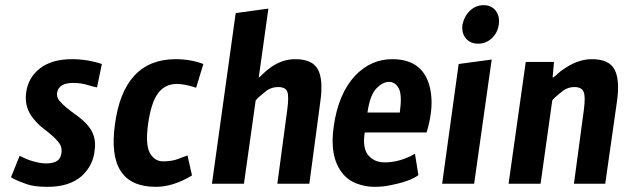

<svg xmlns="http://www.w3.org/2000/svg" viewBox="-20 -712 2429 744"><path d="M56 -108Q60 -106.7 70.7 -101.3Q81.3 -96 96 -90.7Q133.3 -78.7 158.7 -78.7Q184 -78.7 199.3 -87.3Q214.7 -96 218 -118Q221.3 -140 210.7 -155.3Q200 -170.7 183.3 -185.3Q166.7 -200 146.7 -215.3Q126.7 -230.7 110.7 -250.7Q73.3 -294.7 81.3 -353.3Q89.3 -412 135.3 -447.3Q181.3 -482.7 258.7 -482.7Q318.7 -482.7 374.7 -464L356 -373.3Q345.3 -374.7 319.3 -382.7Q293.3 -390.7 264 -390.7Q208 -390.7 201.3 -353.3Q198.7 -336 210 -322Q221.3 -308 238.7 -294Q256 -280 277.3 -264.7Q298.7 -249.3 316 -230.7Q356 -188 346.7 -129.3Q341.3 -70.7 296 -29.3Q248 12 165.3 12Q110.7 12 82.7 1.3Q34.7 -16 22.7 -25.3Z M740 -372Q696 -386.7 665.3 -386.7Q618.7 -386.7 592 -350Q565.3 -313.3 554 -232.7Q542.7 -152 560.7 -119.3Q578.7 -86.7 612.7 -86.7Q646.7 -86.7 672 -96.7Q697.3 -106.7 706.7 -109.3L724 -32Q650.7 12 584 12Q392 12 425.3 -229.3Q458.7 -482.7 661.3 -482.7Q718.7 -482.7 768 -464Z M893.3 -661.3 1020 -678.7 982.7 -412H984Q989.3 -416 1001.3 -428Q1013.3 -440 1030.7 -452Q1074.7 -482.7 1124 -482.7Q1190.7 -482.7 1212 -442.7Q1233.3 -402.7 1221.3 -318.7L1178.7 0H1054.7L1093.3 -288Q1100 -338.7 1093.3 -356.7Q1086.7 -374.7 1057.3 -374.7Q1032 -374.7 1012 -360Q980 -334.7 970.7 -322.7L925.3 0H801.3Z M1404 -276H1529.3Q1538.7 -344 1525.3 -369.3Q1512 -394.7 1487.3 -394.7Q1462.7 -394.7 1438 -368.7Q1413.3 -342.7 1404 -276ZM1470.7 -82.7Q1529.3 -82.7 1588 -116L1601.3 -33.3Q1569.3 -9.3 1494.7 5.3Q1466.7 12 1430.7 12Q1394.7 12 1360.7 -1.3Q1326.7 -14.7 1305.3 -42.7Q1256 -106.7 1273.3 -222.7Q1290.7 -348 1356 -418.7Q1417.3 -482.7 1500 -482.7Q1625.3 -482.7 1648 -362.7Q1660 -300 1638.7 -218.7Q1634.7 -201.3 1632 -198.7H1393.3Q1384 -137.3 1407.3 -110Q1430.7 -82.7 1470.7 -82.7Z M1772 -616Q1778.7 -649.3 1801.3 -670.7Q1824 -692 1854 -692Q1884 -692 1900.7 -670.7Q1917.3 -649.3 1912.7 -616.7Q1908 -584 1885.3 -563.3Q1862.7 -542.7 1832.7 -542.7Q1802.7 -542.7 1785.3 -563.3Q1768 -584 1772 -616ZM1817.3 0H1693.3L1757.3 -464L1885.3 -481.3Z M2017.3 -472H2126.7L2121.3 -412H2124Q2130.7 -416 2143.3 -428Q2156 -440 2176 -452Q2225.3 -482.7 2273.3 -482.7Q2340 -482.7 2361.3 -442.7Q2382.7 -402.7 2370.7 -318.7L2325.3 0H2204L2242.7 -288Q2249.3 -338.7 2241.3 -356.7Q2233.3 -374.7 2205.3 -374.7Q2181.3 -374.7 2161.3 -360Q2124 -330.7 2120 -322.7L2074.7 0H1950.7Z"/></svg>

Font: Timmana
Style: Regular
Weight: 400
Designer: Appaji Ambarisha Darbha
Foundry: Andhrapradesh Society for Knowledge Networks
Version: Version 1.0.4; ttfautohint (v1.2.42-39fb)